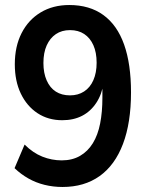

<svg xmlns="http://www.w3.org/2000/svg" viewBox="-20 -735 589 765"><path d="M229 10Q192 10 157.5 1.5Q123 -7 93 -24Q63 -41 38 -65L78 -159Q111 -126 148.5 -111Q186 -96 226 -96Q268 -96 299 -114Q330 -132 350 -164.5Q370 -197 379 -243Q388 -289 388 -345V-406H393Q386 -359 363.5 -325Q341 -291 307 -273.5Q273 -256 228 -256Q172 -256 129.5 -284Q87 -312 63 -362Q39 -412 39 -479Q39 -550 66 -603Q93 -656 142 -685.5Q191 -715 256 -715Q337 -715 392 -675Q447 -635 474.5 -557.5Q502 -480 502 -367Q502 -246 470 -161.5Q438 -77 377 -33.5Q316 10 229 10ZM259 -355Q291 -355 315 -370.5Q339 -386 352 -415.5Q365 -445 365 -485Q365 -526 352 -555Q339 -584 315.5 -599.5Q292 -615 259 -615Q226 -615 202.5 -599Q179 -583 166 -554Q153 -525 153 -484Q153 -444 166 -414.5Q179 -385 202.5 -370Q226 -355 259 -355Z"/></svg>

Font: Nunito Sans 10pt SemiCondensed
Style: Bold
Weight: 700
Width: 4
Designer: Vernon Adams
Foundry: Vernon Adams
Version: Version 3.101;gftools[0.9.27]